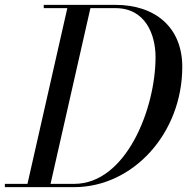

<svg xmlns="http://www.w3.org/2000/svg" viewBox="-55 -770 770 790"><path d="M250 0C493 0 695 -222 695 -495C695 -658 583 -750 420 -750H125V-736.5H222L58 -13.5H-35V0ZM420 -736.5C544 -736.5 585 -627 585 -535C585 -323 464 -13.5 250 -13.5H153L317 -736.5Z"/></svg>

Font: Bodoni* 16pt
Style: Italic
Weight: 400
Italic angle: -13°
Version: Version 2.3